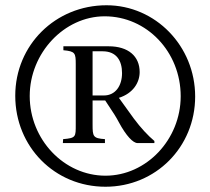

<svg xmlns="http://www.w3.org/2000/svg" viewBox="-20 -696 800 730"><path d="M567 -152V-160C543 -180 515 -210 489 -245L432 -324C486 -341 511 -382 511 -422C511 -482 468 -520 393 -520H221V-505C266 -501 268 -494 268 -452V-222C268 -176 269 -171 220 -167L219 -152H379V-167C334 -170 332 -177 332 -222V-314H380C418 -257 420 -253 432 -231C460 -179 486 -152 503 -152ZM332 -333V-501H370C424 -501 444 -464 444 -418C444 -370 419 -333 375 -333ZM722 -329C722 -521 571 -676 385 -676C191 -676 38 -525 38 -332C38 -138 188 14 381 14C572 14 722 -137 722 -329ZM667 -330C667 -166 537 -28 381 -28C224 -28 93 -165 93 -331C93 -494 224 -634 378 -634C538 -634 667 -499 667 -330Z"/></svg>

Font: XITS Math
Style: Regular
Weight: 400
Designer: MicroPress Inc., with final additions and corrections provided by Coen Hoffman, Elsevier (retired)
Version: Version 1.108